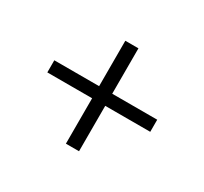

<svg xmlns="http://www.w3.org/2000/svg" viewBox="-111 -782 877 824"><g transform="rotate(30 327.5 -370.0)"><path d="M583 -340H360V-115H295V-340H73V-400H295V-625H360V-400H583Z"/></g></svg>

Font: Poppins-Tabular Light
Style: Regular
Weight: 300
Designer: Ninad Kale (Devanagari), Jonny Pinhorn (Latin)
Foundry: Indian Type Foundry
Version: Version 4.004